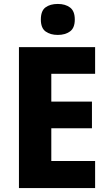

<svg xmlns="http://www.w3.org/2000/svg" viewBox="-20 -953 551 973"><path d="M462 0H76V-714H462V-579H240V-438H446V-303H240V-137H462ZM273 -933Q311 -933 335 -915Q359 -897 359 -854Q359 -811 334.5 -793.5Q310 -776 273 -776Q235 -776 211 -793.5Q187 -811 187 -854Q187 -898 210.5 -915.5Q234 -933 273 -933Z"/></svg>

Font: Noto Sans Arabic SemCond ExtBd
Style: Regular
Weight: 800
Width: 4
Designer: Monotype Design Team, Nadine Chahine, Nizar Qandah and Khaled Hosny
Foundry: Monotype Imaging Inc.
Version: Version 2.012; ttfautohint (v1.8.4.7-5d5b)